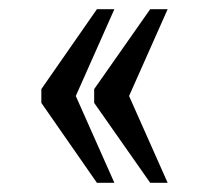

<svg xmlns="http://www.w3.org/2000/svg" viewBox="-20 -479 454 418"><path d="M307 -81H345L261 -270L345 -459H307L185 -285V-255ZM191 -81H229L145 -270L229 -459H191L70 -285V-255Z"/></svg>

Font: Noto Serif Ethiopic XCn
Style: Regular
Weight: 400
Width: 2
Designer: Monotype Design Team
Foundry: Monotype Imaging Inc.
Version: Version 2.102